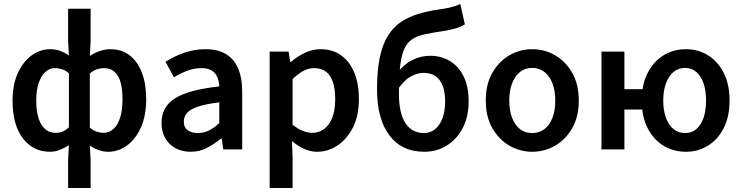

<svg xmlns="http://www.w3.org/2000/svg" viewBox="-20 -750 3724 964"><path d="M322 194V53L326 -21Q306 -8 281.5 2Q257 12 231 12Q146 12 94.5 -56Q43 -124 43 -245Q43 -325 69.5 -383Q96 -441 139 -472Q182 -503 231 -503Q260 -503 282.5 -494.5Q305 -486 326 -472L322 -544V-706H435V-544L431 -469Q453 -484 480.5 -493.5Q508 -503 534 -503Q591 -503 631 -472Q671 -441 692.5 -385Q714 -329 714 -253Q714 -169 687.5 -110Q661 -51 617.5 -19.5Q574 12 524 12Q500 12 476.5 4Q453 -4 431 -19L435 53V194ZM259 -83Q278 -83 293.5 -89Q309 -95 326 -111V-382Q309 -397 291 -402.5Q273 -408 255 -408Q229 -408 208 -389Q187 -370 174.5 -334Q162 -298 162 -246Q162 -167 187.5 -125Q213 -83 259 -83ZM499 -83Q527 -83 549 -102Q571 -121 583 -158.5Q595 -196 595 -252Q595 -301 585.5 -336Q576 -371 555.5 -389.5Q535 -408 502 -408Q485 -408 467.5 -402.5Q450 -397 431 -381V-109Q449 -94 467 -88.5Q485 -83 499 -83Z M937 12Q894 12 861 -6Q828 -24 809.5 -56.5Q791 -89 791 -132Q791 -215 860.5 -257.5Q930 -300 1081 -316Q1080 -341 1071.5 -362Q1063 -383 1043.5 -395.5Q1024 -408 991 -408Q955 -408 920.5 -395Q886 -382 853 -362L811 -440Q838 -457 870 -471.5Q902 -486 938 -494.5Q974 -503 1013 -503Q1074 -503 1114.5 -478.5Q1155 -454 1175.5 -406.5Q1196 -359 1196 -290V0H1101L1093 -54H1089Q1055 -26 1018 -7Q981 12 937 12ZM973 -82Q1003 -82 1028.5 -94.5Q1054 -107 1081 -132V-236Q1014 -228 975 -215Q936 -202 919.5 -183.5Q903 -165 903 -140Q903 -109 923 -95.5Q943 -82 973 -82Z M1334 194V-491H1429L1437 -439H1441Q1472 -466 1510 -484.5Q1548 -503 1589 -503Q1650 -503 1693 -472Q1736 -441 1759 -385Q1782 -329 1782 -253Q1782 -169 1752 -110Q1722 -51 1674.5 -19.5Q1627 12 1572 12Q1540 12 1508 -2Q1476 -16 1446 -42L1449 40V194ZM1548 -83Q1581 -83 1607 -102Q1633 -121 1648 -158.5Q1663 -196 1663 -252Q1663 -301 1652 -336Q1641 -371 1617.5 -389.5Q1594 -408 1557 -408Q1530 -408 1504 -394.5Q1478 -381 1449 -353V-124Q1476 -102 1501.5 -92.5Q1527 -83 1548 -83Z M2110 12Q1997 12 1935 -70.5Q1873 -153 1873 -302Q1873 -396 1887 -462Q1901 -528 1928 -571Q1955 -614 1993 -639.5Q2031 -665 2078.5 -679.5Q2126 -694 2181 -702Q2210 -706 2228.5 -710Q2247 -714 2261.5 -718.5Q2276 -723 2291 -730L2314 -628Q2295 -615 2266.5 -607Q2238 -599 2205 -594Q2152 -586 2113.5 -578Q2075 -570 2049.5 -553Q2024 -536 2009.5 -503.5Q1995 -471 1989 -416.5Q1983 -362 1983 -277Q1983 -182 2015.5 -132Q2048 -82 2109 -82Q2141 -82 2165 -102Q2189 -122 2202 -157.5Q2215 -193 2215 -241Q2215 -288 2202.5 -320Q2190 -352 2166 -368Q2142 -384 2107 -384Q2077 -384 2045 -367.5Q2013 -351 1982 -308L1977 -386Q2007 -427 2050 -448.5Q2093 -470 2140 -470Q2195 -470 2239 -443.5Q2283 -417 2308 -366Q2333 -315 2333 -241Q2333 -164 2303.5 -107.5Q2274 -51 2223.5 -19.5Q2173 12 2110 12Z M2652 12Q2591 12 2538 -18.5Q2485 -49 2452 -106.5Q2419 -164 2419 -245Q2419 -327 2452 -384.5Q2485 -442 2538 -472.5Q2591 -503 2652 -503Q2714 -503 2767 -472.5Q2820 -442 2853 -384.5Q2886 -327 2886 -245Q2886 -164 2853 -106.5Q2820 -49 2767 -18.5Q2714 12 2652 12ZM2652 -82Q2688 -82 2714 -102Q2740 -122 2754 -159Q2768 -196 2768 -245Q2768 -294 2754 -331Q2740 -368 2714 -388.5Q2688 -409 2652 -409Q2616 -409 2590.5 -388.5Q2565 -368 2551 -331Q2537 -294 2537 -245Q2537 -196 2551 -159Q2565 -122 2590.5 -102Q2616 -82 2652 -82Z M3000 0V-491H3115V-302H3226V-200H3115V0ZM3425 12Q3361 12 3311 -18.5Q3261 -49 3231.5 -107Q3202 -165 3202 -245Q3202 -326 3231.5 -383.5Q3261 -441 3311 -472Q3361 -503 3425 -503Q3485 -503 3534.5 -472.5Q3584 -442 3613.5 -384.5Q3643 -327 3643 -245Q3643 -164 3613.5 -106.5Q3584 -49 3534.5 -18.5Q3485 12 3425 12ZM3419 -82Q3453 -82 3476.5 -102Q3500 -122 3512.5 -159Q3525 -196 3525 -245Q3525 -294 3512.5 -331Q3500 -368 3476.5 -388.5Q3453 -409 3419 -409Q3386 -409 3361.5 -388.5Q3337 -368 3323.5 -331Q3310 -294 3310 -245Q3310 -196 3323.5 -159Q3337 -122 3361.5 -102Q3386 -82 3419 -82Z"/></svg>

Font: Source Sans 3 SemiBold
Style: Regular
Weight: 600
Designer: Paul D. Hunt
Foundry: Adobe
Version: Version 3.046;hotconv 1.0.118;makeotfexe 2.5.65603